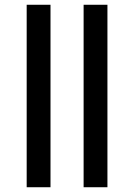

<svg xmlns="http://www.w3.org/2000/svg" viewBox="-20 -786 562 806"><path d="M92 0V-766H192V0ZM331 0V-766H431V0Z"/></svg>

Font: Noto Sans Display ExtraCondensed SemiBold
Style: Regular
Weight: 600
Width: 2
Designer: Monotype Design Team
Foundry: Monotype Imaging Inc.
Version: Version 2.003